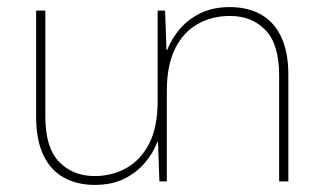

<svg xmlns="http://www.w3.org/2000/svg" viewBox="-20 -512 917 542"><path d="M629 -492Q679 -492 716 -471.5Q753 -451 773.5 -408.5Q794 -366 794 -300V0H768V-299Q768 -387 729.5 -427Q691 -467 629 -467Q579 -467 538.5 -444.5Q498 -422 474.5 -375Q451 -328 451 -256V0H430L426 -111H424Q413 -81 389.5 -53Q366 -25 331 -7.5Q296 10 247 10Q198 10 160.5 -10.5Q123 -31 102.5 -74Q82 -117 82 -182V-482H108V-183Q108 -95 147 -55Q186 -15 247 -15Q297 -15 337.5 -38Q378 -61 401.5 -107.5Q425 -154 425 -226V-482H446L450 -371H452Q464 -402 487 -429.5Q510 -457 545.5 -474.5Q581 -492 629 -492Z"/></svg>

Font: Noto Sans Armenian Thin
Style: Regular
Weight: 250
Version: Version 2.007